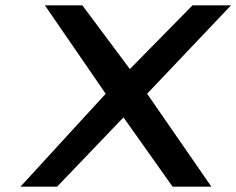

<svg xmlns="http://www.w3.org/2000/svg" viewBox="-20 -713 890 723"><path d="M776 -10 534 -360 850 -693H705L469 -453L290 -693H149L378 -360L57 -10H195L445 -271L630 -10Z"/></svg>

Font: Bluebird
Style: LiExtObl
Weight: 300
Designer: Jasper
Foundry: Cannot Into Space Fonts
Version: Version 0.98